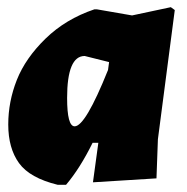

<svg xmlns="http://www.w3.org/2000/svg" viewBox="-20 -504 521 535"><path d="M243 -478H250L348 -461L456 -484L467 -476L420 -116L416 -7L239 4L254 -106H238Q203 -35 164 11H141Q63 -8 33 -49.5Q3 -91 3 -157Q3 -221 27 -281.5Q51 -342 107 -396.5Q163 -451 243 -478ZM167 -231Q167 -152 188 -152Q218 -152 281 -309L284 -331L216 -348Q167 -348 167 -231Z"/></svg>

Font: Alegreya Sans Black
Style: Italic
Weight: 900
Italic angle: -7°
Designer: Juan Pablo del Peral
Foundry: Huerta Tipografica
Version: Version 2.007